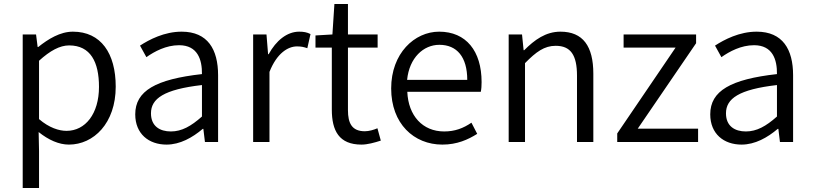

<svg xmlns="http://www.w3.org/2000/svg" viewBox="-20 -713 4084 964"><path d="M94 231H176V45L174 -50C224 -10 276 13 326 13C450 13 561 -94 561 -278C561 -445 487 -554 346 -554C282 -554 222 -517 172 -477H169L161 -540H94ZM314 -56C277 -56 227 -71 176 -115V-408C231 -458 280 -485 327 -485C435 -485 477 -401 477 -277C477 -141 408 -56 314 -56Z M816 13C884 13 946 -22 998 -66H1001L1009 0H1075V-335C1075 -465 1023 -554 892 -554C805 -554 729 -514 683 -484L715 -426C756 -455 814 -486 879 -486C972 -486 995 -414 994 -341C762 -315 659 -257 659 -139C659 -41 727 13 816 13ZM838 -53C783 -53 738 -79 738 -144C738 -218 803 -264 994 -286V-128C939 -79 892 -53 838 -53Z M1251 0H1333V-352C1370 -446 1426 -480 1471 -480C1493 -480 1505 -477 1523 -471L1539 -542C1521 -551 1505 -554 1482 -554C1421 -554 1366 -509 1329 -441H1326L1318 -540H1251Z M1795 13C1825 13 1861 3 1892 -7L1875 -69C1857 -61 1832 -54 1812 -54C1747 -54 1727 -94 1727 -160V-474H1876V-540H1727V-693H1659L1649 -540L1564 -535V-474H1646V-163C1646 -57 1682 13 1795 13Z M2201 13C2275 13 2330 -12 2376 -41L2347 -97C2306 -69 2264 -53 2210 -53C2102 -53 2030 -132 2025 -252H2394C2397 -266 2398 -283 2398 -301C2398 -457 2320 -554 2185 -554C2061 -554 1944 -445 1944 -269C1944 -92 2058 13 2201 13ZM2024 -312C2035 -423 2106 -488 2186 -488C2274 -488 2326 -427 2326 -312Z M2534 0H2616V-396C2672 -453 2713 -483 2770 -483C2845 -483 2877 -437 2877 -333V0H2959V-343C2959 -481 2907 -554 2794 -554C2720 -554 2664 -513 2612 -461H2609L2601 -540H2534Z M3079 0H3485V-67H3182L3475 -496V-540H3111V-474H3372L3079 -43Z M3703 13C3771 13 3833 -22 3885 -66H3888L3896 0H3962V-335C3962 -465 3910 -554 3779 -554C3692 -554 3616 -514 3570 -484L3602 -426C3643 -455 3701 -486 3766 -486C3859 -486 3882 -414 3881 -341C3649 -315 3546 -257 3546 -139C3546 -41 3614 13 3703 13ZM3725 -53C3670 -53 3625 -79 3625 -144C3625 -218 3690 -264 3881 -286V-128C3826 -79 3779 -53 3725 -53Z"/></svg>

Font: ChiuKong Gothic MN Normal
Style: Regular
Weight: 350
Designer: Ryoko NISHIZUKA 西塚涼子 (kana, bopomofo & ideographs); Paul D. Hunt (Latin, Greek & Cyrillic); Sandoll Communications 산돌커뮤니
Foundry: Adobe
Version: Version 1.300